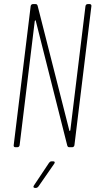

<svg xmlns="http://www.w3.org/2000/svg" viewBox="-20 -720 467 939"><path d="M398 -690 324 -83C323 -79 319 -78 319 -82L164 -692C162 -698 159 -700 154 -700H141C135 -700 131 -696 130 -690L47 -10C46 -4 49 0 55 0H65C71 0 75 -4 76 -10L150 -617C151 -621 155 -622 155 -618L309 -8C311 -2 314 0 319 0H333C339 0 343 -4 344 -10L427 -690C428 -696 424 -700 419 -700H409C403 -700 399 -696 398 -690ZM151 199H156C161 199 165 196 168 192L245 81C250 74 248 69 240 69H232C227 69 223 72 220 76L146 187C141 194 144 199 151 199Z"/></svg>

Font: Barlow Condensed Thin
Style: Italic
Weight: 250
Width: 3
Italic angle: -7°
Designer: Jeremy Tribby
Foundry: Tribby Type
Version: Version 1.422;hotconv 1.0.109;makeotfexe 2.5.65596